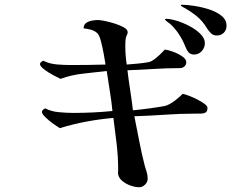

<svg xmlns="http://www.w3.org/2000/svg" viewBox="-20 -788 1040 806"><path d="M851 -335Q851 -320 842.5 -315.5Q834 -311 822.5 -311Q811 -311 801 -311Q737 -311 673 -306.5Q609 -302 544 -300Q554 -251 564.5 -196Q575 -141 588 -91Q592 -78 596 -65Q600 -52 600 -38Q600 -24 589 -13Q578 -2 564 -2Q549 -2 529.5 -8.5Q510 -15 494.5 -27.5Q479 -40 476 -56Q475 -61 475.5 -66.5Q476 -72 476 -77Q476 -131 469.5 -185Q463 -239 456 -293Q399 -288 342.5 -277.5Q286 -267 231 -250Q224 -254 205.5 -267Q187 -280 171.5 -295Q156 -310 156 -318Q156 -323 161 -327.5Q166 -332 170 -333Q195 -320 227.5 -317Q260 -314 288 -314Q329 -314 370.5 -316Q412 -318 452 -322Q448 -364 441 -406Q434 -448 428 -490Q379 -484 330 -479Q281 -474 234 -457Q228 -460 214 -467Q200 -474 184.5 -483.5Q169 -493 158.5 -502.5Q148 -512 148 -519Q148 -524 153 -528Q158 -532 162 -533Q188 -520 219 -517.5Q250 -515 278 -515Q314 -515 350.5 -515.5Q387 -516 423 -517Q421 -531 416 -558.5Q411 -586 404.5 -612Q398 -638 390 -647Q380 -658 362.5 -663Q345 -668 331 -669Q331 -684 341.5 -691.5Q352 -699 366.5 -701.5Q381 -704 391 -704Q400 -704 420 -700Q440 -696 462 -689Q484 -682 500 -673Q516 -664 516 -653Q516 -648 514 -644Q512 -640 510 -635Q507 -626 506.5 -615Q506 -604 506 -594Q506 -556 512 -517Q535 -519 558 -521Q581 -523 603 -527Q614 -529 627 -538.5Q640 -548 652.5 -560Q665 -572 672 -580Q683 -579 704.5 -571.5Q726 -564 744 -552Q762 -540 762 -527Q762 -516 754 -509Q746 -502 735 -502Q680 -502 625 -498.5Q570 -495 515 -493Q520 -451 526.5 -409.5Q533 -368 538 -325Q547 -326 567.5 -328Q588 -330 611.5 -333.5Q635 -337 654.5 -340Q674 -343 681 -346Q698 -353 716 -367Q734 -381 747 -394Q755 -393 772 -386.5Q789 -380 807 -371Q825 -362 838 -352.5Q851 -343 851 -335ZM840 -607Q840 -588 827 -573.5Q814 -559 794 -559Q780 -559 771 -569Q766 -575 763 -581.5Q760 -588 757 -595Q747 -620 731 -644.5Q715 -669 695 -687Q689 -692 683 -696Q677 -700 672 -707Q674 -709 677 -709Q694 -709 721 -701Q748 -693 775.5 -678.5Q803 -664 821.5 -645.5Q840 -627 840 -607ZM931 -680Q931 -662 919.5 -650.5Q908 -639 890 -639Q875 -639 865.5 -648.5Q856 -658 849 -669Q830 -701 803.5 -722Q777 -743 745 -760Q744 -761 741.5 -762.5Q739 -764 739 -766Q739 -768 741.5 -768Q744 -768 745 -768Q763 -768 794 -763.5Q825 -759 856.5 -749Q888 -739 909.5 -722Q931 -705 931 -680Z"/></svg>

Font: Kaisei HarunoUmi
Style: Regular
Weight: 400
Designer: Font-Kai, 金井和夫
Foundry: KAZUO KANAI
Version: Version 5.003